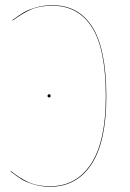

<svg xmlns="http://www.w3.org/2000/svg" viewBox="-20 -710 499 739"><path d="M181.2 -689.9Q230.5 -689.9 268.1 -670.4Q305.7 -650.9 333.3 -609.6Q360.8 -568.4 375 -500.2Q389.2 -432.1 389.2 -338.9Q389.2 -164.1 332 -77.6Q274.9 8.8 173.8 8.8Q138.7 8.8 108.6 -0.5Q78.6 -9.8 62 -20.3Q45.4 -30.8 21 -49.8L22 -51.8Q40 -37.6 52.5 -29.3Q64.9 -21 84 -11.5Q103 -2 125 2.4Q147 6.8 173.8 6.8Q273.4 6.8 330.3 -79.3Q387.2 -165.5 387.2 -338.9Q387.2 -521 334.2 -604.5Q281.2 -688 181.2 -688Q133.3 -688 100.6 -673.8Q67.9 -659.7 28.8 -630.9L27.8 -632.8Q53.7 -651.9 71 -662.1Q88.4 -672.4 117.9 -681.2Q147.5 -689.9 181.2 -689.9ZM174.8 -340.8Q174.8 -335 168.9 -335Q163.1 -335 163.1 -340.8Q163.1 -347.2 168.9 -347.2Q174.8 -347.2 174.8 -340.8Z"/></svg>

Font: Fira Sans Compressed Two
Style: Regular
Weight: 100
Width: 1
Designer: Carrois Corporate & Edenspiekermann AG
Foundry: Carrois Corporate GbR & Edenspiekermann AG
Version: Version 4.203;PS 004.203;hotconv 1.0.88;makeotf.lib2.5.64775